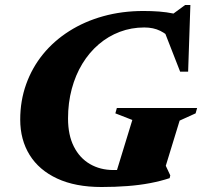

<svg xmlns="http://www.w3.org/2000/svg" viewBox="-20 -734 810 769"><path d="M434.5 -53Q443.5 -53 452.5 -53.2Q461.5 -53.5 470.5 -54.5Q479.5 -55.5 488 -57L441.5 -30L510 -253.5L442 -280L448 -301.5H769.5L763.5 -280L699.5 -251L644 -70L662 -31.5L659.5 -20.5Q623 -8.5 581 -0.5Q539 7.5 490.5 11.2Q442 15 386.5 15Q282 15 209.2 -18.8Q136.5 -52.5 98.8 -113.2Q61 -174 61 -255Q61 -330.5 84.8 -396.8Q108.5 -463 152.2 -516.8Q196 -570.5 257 -609.2Q318 -648 393.2 -669Q468.5 -690 554.5 -690Q587 -690 617 -687.8Q647 -685.5 676.2 -679.5Q705.5 -673.5 736 -662L642.5 -656L721.5 -714H742.5L733.5 -447H701.5L625.5 -641.5L675 -570.5Q649 -597 621.8 -610.5Q594.5 -624 558 -624Q506 -624 459.8 -606.5Q413.5 -589 375.5 -556.5Q337.5 -524 310 -479Q282.5 -434 267.5 -378.2Q252.5 -322.5 252.5 -259.5Q252.5 -193 275.8 -147Q299 -101 340.2 -77Q381.5 -53 434.5 -53Z"/></svg>

Font: Newsreader 24pt ExtraBold
Style: Italic
Weight: 800
Italic angle: -17°
Designer: Hugues Gentile
Foundry: Production Type
Version: Version 1.003